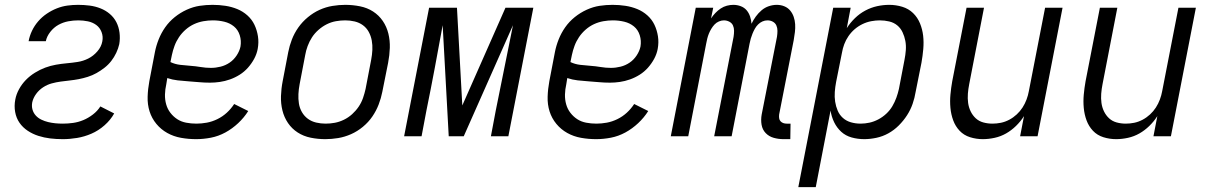

<svg xmlns="http://www.w3.org/2000/svg" viewBox="-20 -562 4990 792"><path d="M239 12Q212 12 187 9Q162 6 138.5 -1.5Q115 -9 94.5 -22.5Q74 -36 60.5 -55.5Q47 -75 42.5 -100Q38 -125 43 -151Q47 -173 58.5 -194Q70 -215 86.5 -232Q103 -249 124 -262Q145 -275 166.5 -283Q188 -291 210.5 -295Q233 -299 255.5 -301Q278 -303 300.5 -306.5Q323 -310 344 -320.5Q365 -331 381.5 -350Q398 -369 402 -391Q406 -411 399 -429.5Q392 -448 377 -459Q362 -470 342.5 -474Q323 -478 303 -478Q282 -478 261 -474Q240 -470 221 -459.5Q202 -449 187.5 -430.5Q173 -412 169 -392H98Q102 -414 112 -435Q122 -456 137.5 -474Q153 -492 173 -505.5Q193 -519 214.5 -527.5Q236 -536 258 -539Q280 -542 302 -542Q326 -542 349.5 -539Q373 -536 394.5 -527.5Q416 -519 433 -504.5Q450 -490 460 -470.5Q470 -451 473 -427.5Q476 -404 472 -380Q468 -362 459.5 -344Q451 -326 439 -310.5Q427 -295 411 -282.5Q395 -270 378 -260.5Q361 -251 342 -245Q323 -239 304.5 -235.5Q286 -232 267.5 -230Q249 -228 230.5 -225.5Q212 -223 193.5 -218Q175 -213 158 -202Q141 -191 129 -174.5Q117 -158 113 -140Q110 -124 114 -110Q118 -96 127.5 -85.5Q137 -75 150.5 -68.5Q164 -62 178.5 -58.5Q193 -55 208 -53.5Q223 -52 239 -52Q260 -52 281.5 -55Q303 -58 323.5 -66.5Q344 -75 363 -89.5Q382 -104 394 -123L451 -94Q436 -67 411 -45Q386 -23 357 -10.5Q328 2 298 7Q268 12 239 12Z M789 12Q757 12 726.5 6.5Q696 1 670 -13.5Q644 -28 625 -51Q606 -74 597 -102.5Q588 -131 589 -163Q590 -195 596 -227L619 -347Q624 -373 634.5 -399.5Q645 -426 661.5 -449.5Q678 -473 701 -491.5Q724 -510 750.5 -522Q777 -534 803.5 -538Q830 -542 857 -542Q884 -542 910 -538Q936 -534 959 -524.5Q982 -515 1000.5 -498.5Q1019 -482 1029.5 -460Q1040 -438 1044 -412.5Q1048 -387 1043 -360Q1039 -339 1028.5 -319.5Q1018 -300 1003 -283Q988 -266 969 -254Q950 -242 929 -234.5Q908 -227 887 -224Q866 -221 846 -221Q823 -221 801.5 -223Q780 -225 757.5 -226.5Q735 -228 713 -230.5Q691 -233 670 -240L666 -215Q661 -193 660.5 -172Q660 -151 665.5 -131.5Q671 -112 683 -96.5Q695 -81 711 -70.5Q727 -60 747.5 -56Q768 -52 790 -52Q811 -52 833 -56Q855 -60 876.5 -70.5Q898 -81 915.5 -97Q933 -113 946 -133L1004 -104Q987 -77 962.5 -54Q938 -31 909.5 -15.5Q881 0 850 6Q819 12 789 12ZM850 -282Q870 -282 890 -287Q910 -292 927 -303.5Q944 -315 956 -333Q968 -351 972 -370Q976 -394 969 -416.5Q962 -439 945 -453Q928 -467 905 -472.5Q882 -478 858 -478Q839 -478 819 -474.5Q799 -471 780.5 -462.5Q762 -454 746 -440Q730 -426 718.5 -409Q707 -392 700 -373Q693 -354 689 -335L683 -306Q702 -297 723.5 -294.5Q745 -292 766 -290.5Q787 -289 808 -285.5Q829 -282 850 -282Z M1322 12Q1291 12 1261.5 6Q1232 0 1208 -15.5Q1184 -31 1168 -54.5Q1152 -78 1145 -106.5Q1138 -135 1139 -165.5Q1140 -196 1146 -227L1169 -347Q1174 -373 1184 -399Q1194 -425 1210.5 -448.5Q1227 -472 1250 -491Q1273 -510 1298.5 -521.5Q1324 -533 1351 -537.5Q1378 -542 1404 -542Q1435 -542 1465 -536Q1495 -530 1519 -514.5Q1543 -499 1559 -475.5Q1575 -452 1582 -423.5Q1589 -395 1588 -364.5Q1587 -334 1581 -303L1557 -183Q1552 -157 1542 -131Q1532 -105 1516 -81.5Q1500 -58 1477 -39Q1454 -20 1428 -8.5Q1402 3 1375 7.5Q1348 12 1322 12ZM1323 -52Q1342 -52 1361 -55.5Q1380 -59 1398.5 -68Q1417 -77 1432.5 -91Q1448 -105 1459.5 -122Q1471 -139 1477.5 -158Q1484 -177 1488 -195L1511 -315Q1515 -336 1516 -356Q1517 -376 1513.5 -395Q1510 -414 1501 -430.5Q1492 -447 1477 -458Q1462 -469 1443 -473.5Q1424 -478 1404 -478Q1385 -478 1365.5 -474.5Q1346 -471 1328 -462Q1310 -453 1294 -439Q1278 -425 1267 -408Q1256 -391 1249 -372Q1242 -353 1239 -335L1216 -215Q1212 -194 1211 -174Q1210 -154 1213 -135Q1216 -116 1225.5 -99.5Q1235 -83 1250 -72Q1265 -61 1284 -56.5Q1303 -52 1323 -52Z M1647 0 1750 -530H1865L1887 -127L2065 -530H2180L2077 0H2005L2025 -106Q2041 -185 2057 -264.5Q2073 -344 2089 -423L2096 -458L1893 0H1831L1806 -458Q1790 -370 1773.5 -282Q1757 -194 1739 -106L1719 0Z M2439 12Q2407 12 2376.5 6.5Q2346 1 2320 -13.5Q2294 -28 2275 -51Q2256 -74 2247 -102.5Q2238 -131 2239 -163Q2240 -195 2246 -227L2269 -347Q2274 -373 2284.5 -399.5Q2295 -426 2311.5 -449.5Q2328 -473 2351 -491.5Q2374 -510 2400.5 -522Q2427 -534 2453.5 -538Q2480 -542 2507 -542Q2534 -542 2560 -538Q2586 -534 2609 -524.5Q2632 -515 2650.5 -498.5Q2669 -482 2679.5 -460Q2690 -438 2694 -412.5Q2698 -387 2693 -360Q2689 -339 2678.5 -319.5Q2668 -300 2653 -283Q2638 -266 2619 -254Q2600 -242 2579 -234.5Q2558 -227 2537 -224Q2516 -221 2496 -221Q2473 -221 2451.5 -223Q2430 -225 2407.5 -226.5Q2385 -228 2363 -230.5Q2341 -233 2320 -240L2316 -215Q2311 -193 2310.5 -172Q2310 -151 2315.5 -131.5Q2321 -112 2333 -96.5Q2345 -81 2361 -70.5Q2377 -60 2397.5 -56Q2418 -52 2440 -52Q2461 -52 2483 -56Q2505 -60 2526.5 -70.5Q2548 -81 2565.5 -97Q2583 -113 2596 -133L2654 -104Q2637 -77 2612.5 -54Q2588 -31 2559.5 -15.5Q2531 0 2500 6Q2469 12 2439 12ZM2500 -282Q2520 -282 2540 -287Q2560 -292 2577 -303.5Q2594 -315 2606 -333Q2618 -351 2622 -370Q2626 -394 2619 -416.5Q2612 -439 2595 -453Q2578 -467 2555 -472.5Q2532 -478 2508 -478Q2489 -478 2469 -474.5Q2449 -471 2430.5 -462.5Q2412 -454 2396 -440Q2380 -426 2368.5 -409Q2357 -392 2350 -373Q2343 -354 2339 -335L2333 -306Q2352 -297 2373.5 -294.5Q2395 -292 2416 -290.5Q2437 -289 2458 -285.5Q2479 -282 2500 -282Z M3240 12H3212Q3191 12 3171.5 6.5Q3152 1 3138.5 -13Q3125 -27 3121.5 -47.5Q3118 -68 3122 -90L3185 -410Q3187 -423 3187 -435Q3187 -447 3182.5 -457Q3178 -467 3168 -472.5Q3158 -478 3146 -478Q3135 -478 3125 -473.5Q3115 -469 3107 -461Q3099 -453 3093.5 -443Q3088 -433 3084 -423Q3080 -413 3077 -403Q3074 -393 3072 -382L2998 0H2926L3006 -410Q3008 -423 3008 -435Q3008 -447 3003.5 -457Q2999 -467 2988.5 -472.5Q2978 -478 2966 -478Q2956 -478 2945.5 -473.5Q2935 -469 2927.5 -461Q2920 -453 2914 -443Q2908 -433 2904 -423Q2900 -413 2897.5 -403Q2895 -393 2893 -382L2819 0H2747L2850 -530H2922L2913 -486Q2921 -498 2931 -508.5Q2941 -519 2953 -527Q2965 -535 2978.5 -538.5Q2992 -542 3005 -542Q3021 -542 3035.5 -536.5Q3050 -531 3059.5 -520Q3069 -509 3074 -494Q3079 -479 3080 -464Q3087 -479 3097.5 -493.5Q3108 -508 3121.5 -519.5Q3135 -531 3151.5 -536.5Q3168 -542 3184 -542Q3201 -542 3215.5 -536Q3230 -530 3239.5 -518.5Q3249 -507 3254 -492.5Q3259 -478 3260 -462Q3261 -446 3259 -429.5Q3257 -413 3254 -396L3194 -90Q3193 -82 3194 -74.5Q3195 -67 3199.5 -62Q3204 -57 3210.5 -54.5Q3217 -52 3225 -52H3241Z M3273 210 3417 -530H3489L3473 -446Q3487 -468 3506.5 -487Q3526 -506 3549.5 -518.5Q3573 -531 3598 -536.5Q3623 -542 3648 -542Q3676 -542 3702 -534Q3728 -526 3746.5 -508Q3765 -490 3775 -465.5Q3785 -441 3788 -414.5Q3791 -388 3788.5 -359.5Q3786 -331 3781 -303L3757 -183Q3753 -158 3744.5 -133.5Q3736 -109 3721.5 -86.5Q3707 -64 3687.5 -44.5Q3668 -25 3644.5 -12Q3621 1 3595 6.5Q3569 12 3545 12Q3518 12 3493 5Q3468 -2 3450 -18.5Q3432 -35 3421 -57.5Q3410 -80 3406 -106L3345 210ZM3530 -52Q3548 -52 3566.5 -56Q3585 -60 3603 -69.5Q3621 -79 3636 -93Q3651 -107 3661 -124Q3671 -141 3677.5 -159Q3684 -177 3688 -195L3711 -315Q3715 -335 3716.5 -355Q3718 -375 3714.5 -393.5Q3711 -412 3703 -429Q3695 -446 3681 -457.5Q3667 -469 3648 -473.5Q3629 -478 3609 -478Q3592 -478 3573.5 -474.5Q3555 -471 3537.5 -462.5Q3520 -454 3505.5 -441.5Q3491 -429 3480 -413Q3469 -397 3462.5 -379.5Q3456 -362 3453 -344L3429 -224Q3425 -203 3423.5 -182.5Q3422 -162 3425 -142.5Q3428 -123 3435.5 -105.5Q3443 -88 3457 -75.5Q3471 -63 3490 -57.5Q3509 -52 3530 -52Z M4034 12Q4007 12 3981.5 4Q3956 -4 3938.5 -22.5Q3921 -41 3912 -65.5Q3903 -90 3900.5 -117Q3898 -144 3900.5 -171.5Q3903 -199 3908 -227L3967 -530H4039L3978 -215Q3974 -195 3972.5 -175.5Q3971 -156 3973.5 -137.5Q3976 -119 3984 -102.5Q3992 -86 4005 -74Q4018 -62 4036 -57Q4054 -52 4074 -52Q4091 -52 4108.5 -55.5Q4126 -59 4143 -68Q4160 -77 4174 -90Q4188 -103 4198 -118.5Q4208 -134 4214.5 -151.5Q4221 -169 4224 -186L4291 -530H4363L4260 0H4188L4204 -83Q4190 -61 4171 -42.5Q4152 -24 4130 -11.5Q4108 1 4083 6.5Q4058 12 4034 12Z M4584 12Q4557 12 4531.5 4Q4506 -4 4488.5 -22.5Q4471 -41 4462 -65.5Q4453 -90 4450.5 -117Q4448 -144 4450.5 -171.5Q4453 -199 4458 -227L4517 -530H4589L4528 -215Q4524 -195 4522.5 -175.5Q4521 -156 4523.5 -137.5Q4526 -119 4534 -102.5Q4542 -86 4555 -74Q4568 -62 4586 -57Q4604 -52 4624 -52Q4641 -52 4658.5 -55.5Q4676 -59 4693 -68Q4710 -77 4724 -90Q4738 -103 4748 -118.5Q4758 -134 4764.5 -151.5Q4771 -169 4774 -186L4841 -530H4913L4810 0H4738L4754 -83Q4740 -61 4721 -42.5Q4702 -24 4680 -11.5Q4658 1 4633 6.5Q4608 12 4584 12Z"/></svg>

Font: Lode
Style: Italic
Weight: 400
Italic angle: -11°
Monospace: yes
Designer: Belleve Invis
Foundry: Belleve Invis
Version: Version 29.2.0; ttfautohint (v1.8.3)